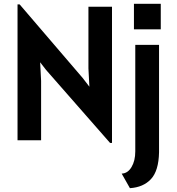

<svg xmlns="http://www.w3.org/2000/svg" viewBox="-20 -732 926 1002"><path d="M554.5 14 220.5 -367 189.5 -407 194.5 -310V0H71.5V-709H82.5L411.5 -325L446.5 -279.5L441.5 -375V-697H564.5V14ZM679 -579V-712H819V-579ZM658 250 615 174Q646.5 173 666.2 140.2Q686 107.5 686 58V-498H810V63Q808 159.5 768 202.5Q728 245.5 658 250Z"/></svg>

Font: Alatsi
Style: Regular
Weight: 400
Designer: Spyros Zevelakis, Eben Sorkin
Foundry: www.sorkintype.com
Version: Version 1.008; ttfautohint (v1.8.4.7-5d5b)